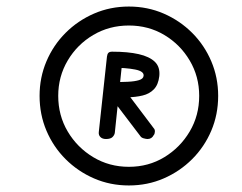

<svg xmlns="http://www.w3.org/2000/svg" viewBox="-20 -910 739 587"><path d="M304 -485Q293 -485 287 -491Q281 -497 282 -506L307 -737Q308 -745 311.5 -748.5Q315 -752 323 -752Q332 -752 344 -747.5Q356 -743 355 -733L331 -504Q330 -497 324 -491Q318 -485 304 -485ZM431 -485Q427 -485 419.5 -487Q412 -489 409 -494L304 -632L367 -628L450 -518Q454 -514 453.5 -507Q453 -500 450 -497Q444 -485 431 -485ZM321 -612 322 -659Q349 -659 370.5 -660Q392 -661 405 -665Q418 -669 419 -678Q421 -692 393 -697.5Q365 -703 322 -703L323 -752Q371 -752 404 -744.5Q437 -737 453.5 -721Q470 -705 467 -677Q464 -651 450.5 -637Q437 -623 416 -618Q395 -613 370.5 -612.5Q346 -612 321 -612ZM374 -343Q317 -343 267.5 -364.5Q218 -386 180.5 -423.5Q143 -461 122 -510.5Q101 -560 101 -617Q101 -673 122 -722.5Q143 -772 180.5 -809.5Q218 -847 267.5 -868.5Q317 -890 374 -890Q431 -890 480.5 -868.5Q530 -847 567.5 -809.5Q605 -772 626 -722.5Q647 -673 647 -617Q647 -560 626 -510.5Q605 -461 567.5 -423.5Q530 -386 480.5 -364.5Q431 -343 374 -343ZM374 -400Q434 -400 482.5 -429.5Q531 -459 560 -508Q589 -557 589 -617Q589 -676 560 -725Q531 -774 482.5 -803Q434 -832 374 -832Q314 -832 265 -803Q216 -774 187 -725Q158 -676 158 -617Q158 -557 187 -508Q216 -459 265 -429.5Q314 -400 374 -400Z"/></svg>

Font: Edu SA Beginner
Style: Regular
Weight: 400
Designer: Tina and Corey Anderson
Foundry: Google for Education
Version: Version 1.003